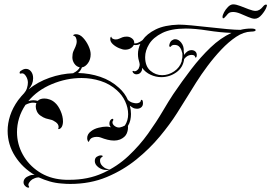

<svg xmlns="http://www.w3.org/2000/svg" viewBox="-20 -736 1245 881"><path d="M110 125Q106 125 101 122Q88 113 88 101Q88 80 115 70Q126 65 139 67Q83 34 49 -19.5Q15 -73 15 -136Q15 -170 26.5 -205.5Q38 -241 63 -276Q70 -285 77.5 -294Q85 -303 93 -311H92Q100 -319 104 -332.5Q108 -346 108 -357Q108 -373 98.5 -387.5Q89 -402 78 -399Q77 -399 76.5 -398.5Q76 -398 75 -398Q70 -398 70 -402Q70 -409 79 -413Q89 -420 99 -420Q113 -420 122.5 -408Q132 -396 132 -377Q132 -349 111 -326Q153 -360 207 -379Q261 -398 316 -400L317 -401Q339 -412 346 -427Q331 -430 321.5 -443.5Q312 -457 312 -473Q312 -490 317 -501.5Q322 -513 326 -521Q328 -526 330 -532.5Q332 -539 332 -546Q332 -555 328.5 -563Q325 -571 315 -573Q316 -575 319 -577Q322 -579 329 -579Q346 -579 361 -563Q376 -547 386 -525.5Q396 -504 396 -487Q396 -463 383.5 -446Q371 -429 356 -427Q350 -411 338 -401Q391 -400 440 -383.5Q489 -367 526 -333Q553 -309 567 -277Q580 -266 592 -264Q600 -262 605 -262Q613 -262 619 -265Q625 -268 626 -273Q626 -278 629 -278Q636 -278 636 -262Q636 -250 628 -243.5Q620 -237 609 -237Q605 -237 599.5 -238Q594 -239 589 -242Q586 -244 582.5 -246.5Q579 -249 576 -251Q581 -231 581 -213Q581 -199 578 -185Q575 -171 567 -158Q569 -141 561.5 -123.5Q554 -106 531 -96Q518 -91 504 -91Q489 -91 473 -95Q457 -99 442 -105Q435 -108 424 -108Q414 -108 405.5 -105Q397 -102 393 -96Q389 -89 387.5 -86Q386 -83 383 -89Q380 -95 380 -102Q380 -121 398 -134Q412 -145 432.5 -150Q453 -155 468 -155Q473 -155 476.5 -154.5Q480 -154 483 -153Q485 -153 486.5 -152.5Q488 -152 489 -152Q482 -159 482 -169Q482 -182 491 -189Q495 -191 496 -191Q498 -191 499.5 -188.5Q501 -186 499 -183Q496 -179 496 -175Q496 -165 506.5 -157.5Q517 -150 529 -151Q543 -154 553 -160Q568 -183 568 -212Q568 -241 554.5 -270.5Q541 -300 516 -322Q484 -351 441.5 -364.5Q399 -378 354 -378Q285 -378 218 -350Q151 -322 110 -272Q116 -274 121.5 -275Q127 -276 133 -276Q143 -276 153 -273L154 -274Q164 -284 184 -284Q195 -284 208 -279.5Q221 -275 232 -265Q247 -252 258 -227Q269 -202 269 -179Q269 -164 263 -153Q258 -146 253.5 -144.5Q249 -143 247 -144Q249 -150 249 -153Q249 -166 236 -175.5Q223 -185 212 -187Q202 -189 190.5 -192.5Q179 -196 165 -206Q155 -213 149.5 -224.5Q144 -236 144 -247Q144 -256 147 -263Q143 -264 139 -264.5Q135 -265 131 -265Q116 -265 97 -255Q77 -225 67.5 -193.5Q58 -162 58 -130Q58 -75 84.5 -27Q111 21 158 52Q205 83 266 88Q274 89 282.5 89Q291 89 299 89Q384 89 451 58.5Q518 28 569.5 -20.5Q621 -69 659.5 -123Q698 -177 726.5 -225.5Q755 -274 775 -304Q815 -363 857.5 -418.5Q900 -474 946 -518Q992 -562 1042 -585Q990 -587 932.5 -596Q875 -605 833 -605Q765 -605 724 -584.5Q683 -564 664.5 -534Q646 -504 646 -474Q646 -432 670 -411.5Q694 -391 724 -391Q753 -391 779 -408.5Q805 -426 814 -455V-457Q814 -462 816 -468Q817 -472 817 -481Q817 -485 817 -489Q817 -493 815 -497Q813 -507 808.5 -514Q804 -521 800 -524Q793 -530 780 -530Q770 -530 765 -524Q764 -521 761 -521Q754 -521 758 -534Q761 -545 768.5 -550.5Q776 -556 784 -556Q799 -556 811 -541Q825 -524 823 -499Q824 -495 824.5 -491Q825 -487 825 -484Q832 -495 840 -500Q849 -506 859 -506Q869 -506 876 -500Q883 -494 883 -483Q883 -475 879.5 -472.5Q876 -470 875 -476Q873 -484 859 -484Q856 -484 853 -483.5Q850 -483 847 -482Q835 -478 825 -465Q820 -426 789 -404Q758 -382 720 -382Q695 -382 671 -393Q647 -404 632 -425Q632 -422 632 -419Q632 -416 631 -413Q624 -395 606 -395Q597 -395 591 -402Q587 -407 588.5 -409.5Q590 -412 594 -410Q595 -409 598 -409Q607 -409 616 -421Q618 -425 620 -432Q622 -439 620 -447Q617 -456 615 -466.5Q613 -477 613 -488Q613 -511 624 -535L622 -534Q607 -527 594 -530Q590 -521 579.5 -514.5Q569 -508 554 -508Q543 -508 526.5 -515Q510 -522 498 -533Q486 -544 486 -556V-558Q486 -563 487.5 -565Q489 -567 490 -568Q492 -561 498 -558Q504 -555 511 -555Q520 -555 528 -559Q534 -562 542 -565Q550 -568 562 -568Q575 -568 586 -559.5Q597 -551 596 -537H600Q610 -537 620 -543Q624 -545 627.5 -547.5Q631 -550 634 -552Q654 -581 694.5 -601Q735 -621 800 -623Q821 -623 859 -619.5Q897 -616 940.5 -611Q984 -606 1022.5 -602.5Q1061 -599 1083 -599Q1107 -605 1132 -605Q1153 -605 1153 -598Q1153 -591 1132 -591Q1098 -590 1063.5 -567Q1029 -544 995.5 -508.5Q962 -473 932.5 -433.5Q903 -394 880 -357.5Q857 -321 843 -298Q824 -267 792 -216.5Q760 -166 713.5 -110Q667 -54 606 -4.5Q545 45 469.5 76.5Q394 108 302 108Q292 108 282.5 107.5Q273 107 262 106Q234 104 208 96.5Q182 89 158 78Q149 78 141 81Q133 84 128 87Q118 94 113 103Q108 112 112 118Q114 122 114 122Q114 125 110 125ZM468 44Q448 44 431.5 31.5Q415 19 415 3Q415 -11 424.5 -17Q434 -23 443 -23Q449 -23 451 -20.5Q453 -18 446 -14Q439 -10 439 1Q439 11 445 20Q449 26 458.5 33Q468 40 482 40H484Q486 40 479.5 42Q473 44 468 44ZM1149 -650Q1137 -650 1119 -658Q1101 -666 1082.5 -673.5Q1064 -681 1050 -681Q1035 -681 1028 -674.5Q1021 -668 1017 -662Q1014 -660 1011 -656Q1008 -652 1004 -652Q1001 -652 1001 -659Q1001 -666 1008 -679.5Q1015 -693 1026.5 -704.5Q1038 -716 1050 -716Q1063 -716 1082.5 -708.5Q1102 -701 1121.5 -693.5Q1141 -686 1153 -686Q1171 -686 1187 -706Q1194 -715 1201 -715Q1205 -715 1205 -711Q1205 -710 1203 -704Q1198 -689 1182 -669.5Q1166 -650 1149 -650Z"/></svg>

Font: Fleur De Leah
Style: Regular
Weight: 400
Designer: Robert E. Leuschke
Foundry: Robert E. Leuschke
Version: Version 1.010; ttfautohint (v1.8.3)